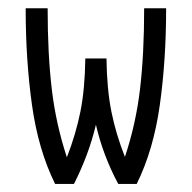

<svg xmlns="http://www.w3.org/2000/svg" viewBox="-20 -458 478 478"><path d="M393.6 -437.5Q393.6 -308.6 377.9 -196.8Q362.3 -85 320.3 0H274.4Q236.3 -71.3 218.8 -147.5Q201.2 -73.2 164.1 0H117.2Q75.2 -85 59.6 -196.8Q43.9 -308.6 43.9 -437.5H98.6Q98.6 -323.2 108.9 -236.3Q119.1 -149.4 146.5 -66.4Q168.9 -124 180.2 -180.2Q191.4 -236.3 192.4 -312.5H245.1Q246.1 -236.3 257.3 -180.2Q268.6 -124 291 -67.4Q318.4 -149.4 328.6 -236.3Q338.9 -323.2 338.9 -437.5Z"/></svg>

Font: Sudo Light
Style: Regular
Weight: 300
Monospace: yes
Designer: Jens Kutilek
Foundry: Jens Kutilek
Version: Version 0.040